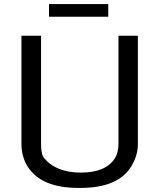

<svg xmlns="http://www.w3.org/2000/svg" viewBox="-20 -905 780 940"><path d="M623 -91Q655 -144 655 -199V-730H560V-203Q560 -156 541 -128Q496 -60 376 -60Q255 -60 196 -131Q181 -149 181 -200V-730H85V-201Q85 -137 117 -87Q184 15 363 15H374Q559 15 623 -91ZM510 -885H220V-823H510Z"/></svg>

Font: Sawarabi Gothic
Style: Regular
Weight: 400
Designer: mshio (mshio@users.sourceforge.jp)
Version: Version 20141215